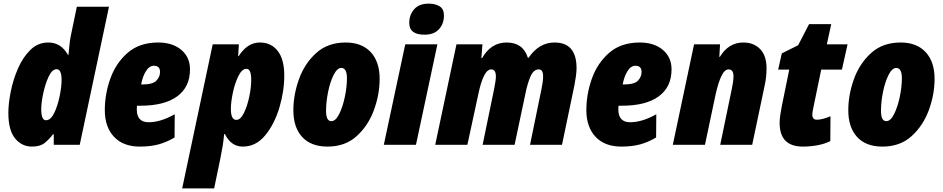

<svg xmlns="http://www.w3.org/2000/svg" viewBox="-20 -797 5190 1057"><path d="M207 -196Q207 -231 218 -283Q229 -335 248 -375.5Q267 -416 292 -416Q319 -416 319 -357Q319 -318 308 -265.5Q297 -213 278 -174Q259 -135 233 -135Q207 -135 207 -196ZM272 -58H276V0H419L580 -760H403L370 -601Q365 -578 362 -546Q359 -514 357 -495H354Q316 -563 246 -563Q189 -563 147.5 -522.5Q106 -482 79 -420Q52 -358 39 -292Q26 -226 26 -176Q26 -80 63 -35Q100 10 156 10Q200 10 224.5 -9Q249 -28 272 -58Z M941 -40 942 -168Q864 -124 798 -124Q733 -124 733 -195Q733 -205 734 -215H753Q885 -215 955.5 -266.5Q1026 -318 1026 -415Q1026 -482 978 -522.5Q930 -563 851 -563Q748 -563 683 -506.5Q618 -450 587.5 -364.5Q557 -279 557 -191Q557 -98 607.5 -44Q658 10 750 10Q808 10 852.5 -2Q897 -14 941 -40ZM827 -435Q861 -435 861 -401Q861 -374 841 -353Q821 -332 763 -332H757Q765 -376 783.5 -405.5Q802 -435 827 -435Z M1251 -197Q1251 -235 1262 -287Q1273 -339 1292.5 -378.5Q1312 -418 1337 -418Q1363 -418 1363 -358Q1363 -315 1352 -263.5Q1341 -212 1322.5 -174.5Q1304 -137 1281 -137Q1251 -137 1251 -197ZM1159 240 1193 76Q1201 37 1206 5.5Q1211 -26 1214 -59H1218Q1252 10 1317 10Q1389 10 1440 -52Q1491 -114 1518 -204.5Q1545 -295 1545 -381Q1545 -470 1509 -516.5Q1473 -563 1410 -563Q1342 -563 1294 -488H1291L1295 -553H1151L983 240Z M2070 -363Q2070 -457 2021 -510Q1972 -563 1883 -563Q1784 -563 1720 -504.5Q1656 -446 1625.5 -360Q1595 -274 1595 -190Q1595 -96 1643.5 -43Q1692 10 1783 10Q1880 10 1943.5 -47.5Q2007 -105 2038.5 -191Q2070 -277 2070 -363ZM1775 -187Q1775 -235 1786 -290Q1797 -345 1816.5 -384Q1836 -423 1859 -423Q1890 -423 1890 -366Q1890 -319 1878.5 -264Q1867 -209 1847.5 -169.5Q1828 -130 1804 -130Q1775 -130 1775 -187Z M2424 -712Q2424 -747 2400.5 -762Q2377 -777 2340 -777Q2287 -777 2260 -746Q2233 -715 2233 -671Q2233 -606 2317 -606Q2369 -606 2396.5 -636Q2424 -666 2424 -712ZM2270 0 2388 -553H2211L2093 0Z M2553 0 2614 -282Q2627 -344 2644.5 -379.5Q2662 -415 2685 -415Q2710 -415 2710 -375Q2710 -362 2706.5 -342.5Q2703 -323 2700 -306L2637 0H2813L2872 -279Q2883 -335 2900 -375Q2917 -415 2946 -415Q2970 -415 2970 -377Q2970 -360 2967 -341Q2964 -322 2961 -307L2898 0H3074L3142 -326Q3147 -352 3150.5 -377Q3154 -402 3154 -422Q3154 -563 3033 -563Q2947 -563 2890 -479H2886Q2860 -563 2769 -563Q2683 -563 2634 -477H2630L2636 -553H2493L2376 0Z M3592 -40 3593 -168Q3515 -124 3449 -124Q3384 -124 3384 -195Q3384 -205 3385 -215H3404Q3536 -215 3606.5 -266.5Q3677 -318 3677 -415Q3677 -482 3629 -522.5Q3581 -563 3502 -563Q3399 -563 3334 -506.5Q3269 -450 3238.5 -364.5Q3208 -279 3208 -191Q3208 -98 3258.5 -44Q3309 10 3401 10Q3459 10 3503.5 -2Q3548 -14 3592 -40ZM3478 -435Q3512 -435 3512 -401Q3512 -374 3492 -353Q3472 -332 3414 -332H3408Q3416 -376 3434.5 -405.5Q3453 -435 3478 -435Z M3861 0 3920 -279Q3934 -342 3951.5 -378.5Q3969 -415 3991 -415Q4018 -415 4018 -377Q4018 -362 4015 -341.5Q4012 -321 4008 -304L3945 0H4121L4189 -323Q4195 -350 4197.5 -374.5Q4200 -399 4200 -421Q4200 -490 4165 -526.5Q4130 -563 4072 -563Q3991 -563 3943 -484H3940L3944 -553H3801L3684 0Z M4551 -20 4552 -157Q4507 -138 4477 -138Q4452 -138 4452 -166Q4452 -174 4454 -184.5Q4456 -195 4458 -206L4501 -414H4615L4646 -553H4532L4556 -664H4434L4374 -548L4284 -503L4264 -414H4325L4284 -213Q4279 -187 4275.5 -163.5Q4272 -140 4272 -120Q4272 10 4400 10Q4441 10 4481 2.5Q4521 -5 4551 -20Z M5125 -363Q5125 -457 5076 -510Q5027 -563 4938 -563Q4839 -563 4775 -504.5Q4711 -446 4680.5 -360Q4650 -274 4650 -190Q4650 -96 4698.5 -43Q4747 10 4838 10Q4935 10 4998.5 -47.5Q5062 -105 5093.5 -191Q5125 -277 5125 -363ZM4830 -187Q4830 -235 4841 -290Q4852 -345 4871.5 -384Q4891 -423 4914 -423Q4945 -423 4945 -366Q4945 -319 4933.5 -264Q4922 -209 4902.5 -169.5Q4883 -130 4859 -130Q4830 -130 4830 -187Z"/></svg>

Font: Noto Sans Display SemiCondensed Black
Style: Italic
Weight: 900
Width: 4
Designer: Monotype Design team
Foundry: Monotype Imaging Inc.
Version: 1.000